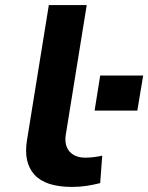

<svg xmlns="http://www.w3.org/2000/svg" viewBox="-20 -725 583 755"><path d="M263 10Q159 10 115.5 -38Q72 -86 86 -173L172 -705H321L238 -191Q235 -166 242.5 -147Q250 -128 268.5 -116.5Q287 -105 316 -105Q333 -105 351.5 -107.5Q370 -110 382 -113L374 -5Q346 2 320 6Q294 10 263 10ZM352 -290 374 -428H543L520 -290Z"/></svg>

Font: Nunito Sans 7pt Expanded
Style: Bold Italic
Weight: 700
Width: 7
Italic angle: -9°
Designer: Vernon Adams
Foundry: Vernon Adams
Version: Version 3.101;gftools[0.9.27]